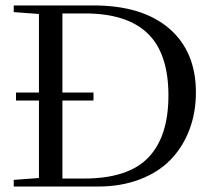

<svg xmlns="http://www.w3.org/2000/svg" viewBox="-20 -683 762 703"><path d="M30.3 0V-24.4L122.6 -31.2V-314.9H38.6V-344.2H122.6V-631.8L30.3 -638.7V-663.1H321.3Q501 -663.1 599.1 -578.9Q697.3 -494.6 697.3 -344.7Q697.3 -271 673.6 -208.3Q649.9 -145.5 605.5 -99.1Q561 -52.7 492.4 -26.4Q423.8 0 337.9 0ZM208.5 -29.3H287.6Q449.2 -29.3 522.9 -106Q596.7 -182.6 596.7 -333.5Q596.7 -487.3 520.8 -560.5Q444.8 -633.8 291 -633.8H208.5V-344.2H322.3V-314.9H208.5Z"/></svg>

Font: Elstob 18pt
Style: Regular
Weight: 400
Designer: Peter S. Baker
Version: Version 1.015